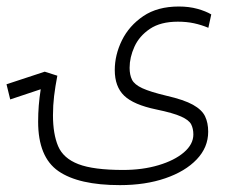

<svg xmlns="http://www.w3.org/2000/svg" viewBox="-89 -401 695 581"><path d="M273.9 159.2Q148.9 159.2 87.6 116.7Q26.4 74.2 26.4 -32.7Q26.4 -57.1 28.3 -81.5Q30.3 -106 34.2 -130.9L-58.1 -100.1L-69.3 -146L46.4 -184.1L84.5 -171.9Q78.1 -138.7 74.7 -110.4Q71.3 -82 71.3 -52.2Q71.3 4.4 86.9 41.3Q102.5 78.1 148.2 95.7Q193.8 113.3 283.7 113.3Q342.3 113.3 390.6 98.9Q439 84.5 467.5 60.1Q496.1 35.6 496.1 5.9Q496.1 -11.7 489.5 -24.7Q482.9 -37.6 459.2 -48.3Q435.5 -59.1 383.8 -69.8Q315.4 -84 286.9 -111.3Q258.3 -138.7 258.3 -189Q258.3 -234.9 280 -279.1Q301.8 -323.2 344.7 -352.3Q387.7 -381.3 452.1 -381.3Q482.9 -381.3 508.3 -374.3Q533.7 -367.2 550.3 -357.4L541.5 -316.9Q520.5 -325.7 498 -330.6Q475.6 -335.4 449.2 -335.4Q397 -335.4 364.7 -313.7Q332.5 -292 317.9 -259.8Q303.2 -227.5 303.2 -195.8Q303.2 -174.3 310.5 -159.7Q317.9 -145 341.8 -134Q365.7 -123 414.6 -111.3Q467.8 -99.1 494.9 -84Q522 -68.8 531.5 -49.1Q541 -29.3 541 -2.4Q541 44.9 506.3 81.3Q471.7 117.7 411.4 138.4Q351.1 159.2 273.9 159.2Z"/></svg>

Font: Cascadia Mono NF ExtraLight
Style: Regular
Weight: 200
Monospace: yes
Designer: Aaron Bell
Foundry: Saja Typeworks
Version: Version 2404.023; ttfautohint (v1.8.4)